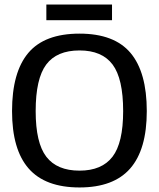

<svg xmlns="http://www.w3.org/2000/svg" viewBox="-20 -810 699 845"><path d="M184 -790H473V-721H184ZM33 -321Q33 -492 104.5 -577Q176 -662 330 -662Q483 -662 554.5 -577Q626 -492 626 -321Q626 -152 553 -68.5Q480 15 330 15Q179 15 106 -68.5Q33 -152 33 -321ZM522 -321Q522 -464 475.5 -526Q429 -588 330 -588Q230 -588 183.5 -526Q137 -464 137 -321Q137 -181 184 -120Q231 -59 330 -59Q428 -59 475 -120Q522 -181 522 -321Z"/></svg>

Font: Pridi
Style: Regular
Weight: 400
Designer: Katatrad Team
Foundry: CadsonDemak
Version: Version 1.001